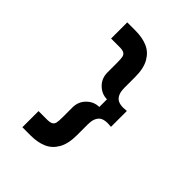

<svg xmlns="http://www.w3.org/2000/svg" viewBox="-230 -837 1059 1059"><g transform="rotate(45 300.0 -307.0)"><path d="M478 -245Q421.4 -252 399.7 -230.9Q378 -209.8 378 -165V-80Q378 -12.8 354.6 27.7Q331.2 68.2 291.6 85.1Q252 102 199 102H134V-24H199Q223.6 -24 234.7 -30.4Q245.8 -36.8 248.9 -50.3Q252 -63.8 252 -92V-170Q252 -216 283 -246.5Q314 -277 355 -277V-337Q314 -337 283 -367.5Q252 -398 252 -444V-522Q252 -550.2 248.9 -563.7Q245.8 -577.2 234.7 -583.6Q223.6 -590 199 -590H134V-716H199Q252 -716 291.6 -699.1Q331.2 -682.2 354.6 -641.7Q378 -601.2 378 -534V-449Q378 -404.2 399.7 -383.1Q421.4 -362 478 -369Z"/></g></svg>

Font: Fliege Mono Thin
Style: Regular
Weight: 100
Version: Version 0.020;Glyphs 3.3 (3306)